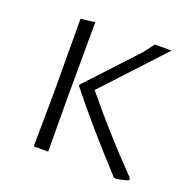

<svg xmlns="http://www.w3.org/2000/svg" viewBox="-92 -543 618 637"><g transform="rotate(20 217.0 -224.5)"><path d="M91 -195 90 -451 140 -457 139 -198 140 0H89ZM215 -245Q311 -127 425 -10V-3Q414 2 399.5 4.5Q385 7 381 8L374 6Q253 -125 162 -239V-245L323 -418L351 -455H410Z"/></g></svg>

Font: Luna Sans Light
Style: Regular
Weight: 300
Designer: Juan Pablo del Peral
Foundry: Huerta Tipografica
Version: Version 2.001; ttfautohint (v1.5)